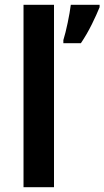

<svg xmlns="http://www.w3.org/2000/svg" viewBox="-20 -780 435 800"><path d="M205 0H78V-760H205ZM395 -750Q383 -720 362.5 -678.5Q342 -637 317 -600H244V-613Q253 -642 262 -685Q271 -728 275 -760H395Z"/></svg>

Font: Noto Sans Cherokee SemiBold
Style: Regular
Weight: 600
Designer: Monotype Design Team
Foundry: Monotype Imaging Inc.
Version: Version 2.001; ttfautohint (v1.8.4.7-5d5b)